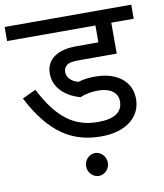

<svg xmlns="http://www.w3.org/2000/svg" viewBox="-89 -695 820 959"><g transform="rotate(-10 321.0 -215.0)"><path d="M312.5 -210.9C339.4 -222.7 371.6 -228.5 403.3 -228.5C464.4 -228.5 502.9 -201.7 502.9 -157.2C502.9 -102.1 461.4 -73.7 377.9 -73.7C262.7 -73.7 176.8 -129.4 96.7 -286.6L27.8 -254.4C124.5 -66.9 236.3 0 380.9 0C509.8 0 584 -64.9 584 -154.3C584 -184.6 576.2 -210.9 560.5 -232.9C529.3 -277.3 472.2 -299.8 402.3 -299.8C368.7 -299.8 339.8 -295.9 315.9 -288.1C281.2 -297.4 258.8 -319.3 258.8 -346.7C258.8 -357.9 261.7 -367.7 268.1 -375C280.3 -390.1 297.9 -394 339.4 -394H528.3V-550.8H642.1V-622.1H0V-550.8H447.8V-465.3H341.8C285.2 -465.3 251 -456.1 223.6 -437C196.3 -417.5 181.6 -391.1 181.6 -352.1C181.6 -287.6 230.5 -233.9 312.5 -210.9ZM335 76.2C305.7 76.2 279.8 102.1 279.8 134.3C279.8 167 306.2 192.4 335 192.4C362.8 192.4 390.1 168 390.1 134.3C390.1 102.1 363.8 76.2 335 76.2Z"/></g></svg>

Font: Noto Reveo Sans
Style: Regular
Weight: 400
Designer: Monotype Design team
Foundry: Monotype Imaging Inc.
Version: Version 1.04